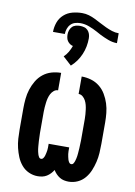

<svg xmlns="http://www.w3.org/2000/svg" viewBox="-94 -908 687 976"><g transform="rotate(10 250.0 -420.0)"><path d="M170 8Q146 8 124 -2Q102 -12 86.5 -30.5Q71 -49 62 -71Q53 -93 47.5 -116Q42 -139 40.5 -163Q39 -187 39 -210V-320Q39 -344 41.5 -369Q44 -394 51.5 -417.5Q59 -441 72 -463Q85 -485 104.5 -500.5Q124 -516 148 -523Q172 -530 197 -530V-440Q185 -440 175.5 -432Q166 -424 160.5 -413.5Q155 -403 152 -391.5Q149 -380 147.5 -368Q146 -356 145 -344Q144 -332 144 -320V-210Q144 -203 144.5 -196.5Q145 -190 145 -183Q145 -176 145.5 -169Q146 -162 146.5 -155.5Q147 -149 147.5 -142Q148 -135 149 -128Q150 -121 151.5 -114.5Q153 -108 155 -101.5Q157 -95 161 -88.5Q165 -82 172 -82Q179 -82 183.5 -88.5Q188 -95 190 -102Q192 -109 193.5 -116Q195 -123 196 -130Q197 -137 197 -144.5Q197 -152 197 -159V-164H303V-159Q303 -152 303 -144.5Q303 -137 304 -130Q305 -123 306.5 -116Q308 -109 310 -102Q312 -95 316.5 -88.5Q321 -82 328 -82Q335 -82 339 -88.5Q343 -95 345 -101.5Q347 -108 348.5 -114.5Q350 -121 351 -128Q352 -135 352.5 -142Q353 -149 353.5 -155.5Q354 -162 354.5 -169Q355 -176 355 -183Q355 -190 355.5 -196.5Q356 -203 356 -210V-320Q356 -332 355 -344Q354 -356 352.5 -368Q351 -380 348 -391.5Q345 -403 339.5 -413.5Q334 -424 324.5 -432Q315 -440 303 -440V-530Q328 -530 352 -523Q376 -516 395.5 -500.5Q415 -485 428 -463Q441 -441 448.5 -417.5Q456 -394 458.5 -369Q461 -344 461 -320V-210Q461 -187 459.5 -163Q458 -139 452.5 -116Q447 -93 438 -71Q429 -49 413.5 -30.5Q398 -12 376 -2Q354 8 330 8Q318 8 306 5.5Q294 3 283.5 -3.5Q273 -10 264.5 -19Q256 -28 250 -38Q244 -28 235.5 -19Q227 -10 216.5 -3.5Q206 3 194 5.5Q182 8 170 8ZM181 -728H120Q120 -753 128.5 -777Q137 -801 156 -818Q175 -835 200 -841.5Q225 -848 250 -848Q268 -848 285 -843Q302 -838 318 -830Q334 -822 350 -813.5Q366 -805 382 -797.5Q398 -790 415 -784.5Q432 -779 450 -779V-728Q427 -728 404.5 -736.5Q382 -745 362 -755L338 -768Q318 -779 295.5 -787.5Q273 -796 250 -796Q236 -796 222.5 -792Q209 -788 199.5 -778Q190 -768 185.5 -754.5Q181 -741 181 -728ZM239 -575 195 -615Q208 -627 217 -642.5Q226 -658 232 -675Q223 -677 216 -682Q209 -687 204 -694Q199 -701 197 -710Q195 -719 195 -728Q195 -739 198.5 -749.5Q202 -760 209.5 -768Q217 -776 228 -779Q239 -782 250 -782Q261 -782 272 -779Q283 -776 290.5 -768Q298 -760 301.5 -749.5Q305 -739 305 -727Q305 -706 301 -685Q297 -664 288.5 -644Q280 -624 267.5 -606.5Q255 -589 239 -575Z"/></g></svg>

Font: Iosevka Slab Extrabold
Style: Regular
Weight: 800
Monospace: yes
Designer: Belleve Invis
Foundry: Belleve Invis
Version: Version 11.1.1; ttfautohint (v1.8.3)